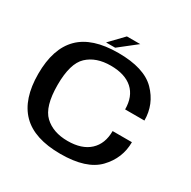

<svg xmlns="http://www.w3.org/2000/svg" viewBox="-174 -958 1122 1129"><g transform="rotate(30 387.0 -393.0)"><path d="M378 4.5Q200.5 4.5 115.5 -81.5Q30.5 -167.5 30.5 -339Q30.5 -510 115.5 -595.2Q200.5 -680.5 378 -680.5Q553.5 -680.5 631 -601.8Q708.5 -523 708.5 -412.5H577.5Q577.5 -500 525.5 -546.8Q473.5 -593.5 376.5 -593.5Q277.5 -593.5 219.5 -539.2Q161.5 -485 161.5 -339Q161.5 -192 219.8 -137.2Q278 -82.5 376.5 -82.5Q473 -82.5 525.2 -130.8Q577.5 -179 577.5 -265.5H708.5Q708.5 -156.5 631.2 -76Q554 4.5 378 4.5ZM283.5 -697.5 372 -789.5H462.5L345.5 -697.5Z"/></g></svg>

Font: Anybody ExtraExpanded Medium
Style: Regular
Weight: 500
Width: 8
Designer: Tyler Finck
Foundry: Etcetera Type Company
Version: Version 1.010; ttfautohint (v1.8.3) -l 8 -r 50 -G 200 -x 14 